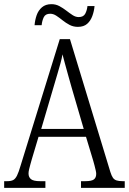

<svg xmlns="http://www.w3.org/2000/svg" viewBox="-20 -902 619 922"><path d="M0 0V-32H15Q33 -32 43.5 -37.5Q54 -43 62 -59.5Q70 -76 79 -107L267 -714H316L510 -76Q516 -57 522.5 -48Q529 -39 540 -35.5Q551 -32 569 -32H579V0H369V-32H390Q420 -32 431 -40.5Q442 -49 442 -67Q442 -74 439.5 -84.5Q437 -95 434 -107Q431 -119 428 -129L393 -245H165L133 -138Q130 -128 126.5 -115Q123 -102 120 -90Q117 -78 117 -69Q117 -51 129 -41.5Q141 -32 172 -32H198V0ZM178 -283H382L323 -485Q314 -517 306 -545.5Q298 -574 291.5 -598Q285 -622 280 -641Q277 -622 270.5 -598.5Q264 -575 256.5 -549.5Q249 -524 241 -497ZM354 -773Q332 -773 314 -782.5Q296 -792 280.5 -804.5Q265 -817 250.5 -826.5Q236 -836 221 -836Q198 -836 190 -819Q182 -802 180 -781H146Q148 -806 156 -829Q164 -852 181.5 -867Q199 -882 227 -882Q248 -882 265.5 -872.5Q283 -863 298.5 -851Q314 -839 328.5 -829.5Q343 -820 358 -820Q381 -820 389.5 -836.5Q398 -853 400 -873H434Q432 -849 423.5 -825.5Q415 -802 398.5 -787.5Q382 -773 354 -773Z"/></svg>

Font: Noto Serif Khmer Condensed Light
Style: Regular
Weight: 300
Width: 3
Designer: Danh Hong and the Monotype Design Team
Foundry: Monotype Imaging Inc.
Version: Version 2.004